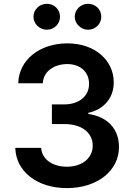

<svg xmlns="http://www.w3.org/2000/svg" viewBox="-20 -961 692 991"><path d="M325.6 9.9C481.2 9.9 594.5 -79.2 594.1 -202.1C594.5 -293 537.6 -358.3 435.7 -372.9V-378.6C514.6 -395.6 567.5 -454.2 567.1 -535.9C567.5 -646.7 473 -737.2 327.8 -737.2C186.4 -737.2 77.1 -653.1 74.2 -531.2H201C203.1 -592.3 259.9 -630.3 327.1 -630.3C394.9 -630.3 440 -589.1 439.6 -528.1C440 -464.5 387.4 -422.2 312.1 -422.2H247.9V-320.7H312.1C404.1 -320.7 458.8 -274.5 458.5 -208.8C458.8 -144.5 403.1 -100.5 325.3 -100.5C252.1 -100.5 195.7 -138.5 192.5 -197.8H58.9C62.5 -74.9 172.2 9.9 325.6 9.9ZM152.7 -874.3C152.7 -838.4 184.3 -807.5 221.6 -807.5C259.9 -807.5 289.8 -838.4 289.8 -874.3C289.8 -912.3 259.9 -941.4 221.6 -941.4C184.3 -941.4 152.7 -912.3 152.7 -874.3ZM365.8 -874.3C365.8 -838.4 397.4 -807.5 434.7 -807.5C473 -807.5 502.8 -838.4 502.8 -874.3C502.8 -912.3 473 -941.4 434.7 -941.4C397.4 -941.4 365.8 -912.3 365.8 -874.3Z"/></svg>

Font: Margiela Sans Semi Bold
Style: Regular
Weight: 600
Designer: Stefan Endress, Andreas Faust
Version: Version 1.100;FEAKit 1.0